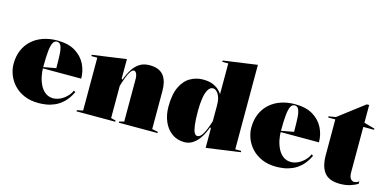

<svg xmlns="http://www.w3.org/2000/svg" viewBox="-72 -1144 3136 1557"><g transform="rotate(15 1496.0 -365.0)"><path d="M315 -515Q408 -515 466.5 -479Q525 -443 553 -386.5Q581 -330 581 -266H255V-276L364 -296Q364 -364 361.5 -410.5Q359 -457 348.5 -481Q338 -505 314 -505Q294 -505 282 -484Q270 -463 264.5 -413.5Q259 -364 259 -276Q259 -239 267 -200Q275 -161 292 -127.5Q309 -94 336.5 -73.5Q364 -53 403 -53Q421 -53 442.5 -60Q464 -67 484.5 -81Q505 -95 522 -114Q539 -133 549 -157L563 -148Q536 -92 502 -59.5Q468 -27 431 -11Q394 5 359.5 10Q325 15 297 15Q228 15 176 -7.5Q124 -30 89.5 -67Q55 -104 37.5 -149.5Q20 -195 20 -240Q20 -305 42 -356Q64 -407 103.5 -442.5Q143 -478 197 -496.5Q251 -515 315 -515Z M1293 -10V0H968V-10L1008 -20V-375Q1008 -406 999 -423Q990 -440 978 -440Q964 -440 950.5 -420Q937 -400 926 -372.5Q915 -345 907.5 -321.5Q900 -298 898 -290V-20L938 -10V0H613V-10L663 -20V-464H613V-475L898 -515V-352L906 -344Q923 -392 947 -431Q971 -470 1005.5 -492.5Q1040 -515 1090 -515Q1136 -515 1166 -501Q1196 -487 1212.5 -462.5Q1229 -438 1236 -406.5Q1243 -375 1243 -340V-20Z M1936 -745V-36H1986V-25L1701 15V-148L1693 -156Q1686 -135 1672.5 -106Q1659 -77 1638 -49.5Q1617 -22 1587.5 -3.5Q1558 15 1520 15Q1460 15 1415.5 -17.5Q1371 -50 1347 -105.5Q1323 -161 1323 -230Q1323 -334 1353 -396.5Q1383 -459 1432.5 -487Q1482 -515 1538 -515Q1594 -515 1628 -498.5Q1662 -482 1679 -463Q1696 -444 1701 -435V-694H1651V-705ZM1635 -467Q1610 -467 1594 -440Q1578 -413 1570.5 -366Q1563 -319 1563 -260Q1563 -186 1568.5 -142Q1574 -98 1584.5 -79Q1595 -60 1611 -60Q1622 -60 1633 -68.5Q1644 -77 1655 -95.5Q1666 -114 1677.5 -142Q1689 -170 1701 -209V-341Q1701 -374 1695 -398Q1689 -422 1679 -437Q1669 -452 1657.5 -459.5Q1646 -467 1635 -467Z M2311 -515Q2404 -515 2462.5 -479Q2521 -443 2549 -386.5Q2577 -330 2577 -266H2251V-276L2360 -296Q2360 -364 2357.5 -410.5Q2355 -457 2344.5 -481Q2334 -505 2310 -505Q2290 -505 2278 -484Q2266 -463 2260.5 -413.5Q2255 -364 2255 -276Q2255 -239 2263 -200Q2271 -161 2288 -127.5Q2305 -94 2332.5 -73.5Q2360 -53 2399 -53Q2417 -53 2438.5 -60Q2460 -67 2480.5 -81Q2501 -95 2518 -114Q2535 -133 2545 -157L2559 -148Q2532 -92 2498 -59.5Q2464 -27 2427 -11Q2390 5 2355.5 10Q2321 15 2293 15Q2224 15 2172 -7.5Q2120 -30 2085.5 -67Q2051 -104 2033.5 -149.5Q2016 -195 2016 -240Q2016 -305 2038 -356Q2060 -407 2099.5 -442.5Q2139 -478 2193 -496.5Q2247 -515 2311 -515Z M2827 15Q2736 15 2696.5 -34.5Q2657 -84 2657 -181V-480H2597V-490L2657 -500L2872 -664H2892V-515L2982 -490V-480H2892V-100Q2892 -63 2904.5 -46.5Q2917 -30 2935 -30Q2945 -30 2955 -34Q2965 -38 2975 -45V-25Q2961 -16 2944 -8.5Q2927 -1 2908.5 4.5Q2890 10 2869.5 12.5Q2849 15 2827 15Z"/></g></svg>

Font: Kalnia
Style: Bold
Weight: 700
Designer: Frida Medrano
Foundry: Frida Medrano
Version: Version 1.105